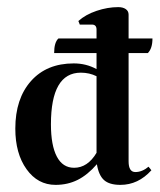

<svg xmlns="http://www.w3.org/2000/svg" viewBox="-20 -510 448 539"><path d="M397 -42 405 -32Q368 9 318 9Q287 9 272 -4.5Q257 -18 252 -49Q226 -19 198 -5Q170 9 136 9Q86 9 54.5 -35Q23 -79 23 -149Q23 -233 67 -282.5Q111 -332 187 -332Q222 -332 251 -316V-361H132Q132 -391 144 -402H251V-427Q251 -441 238 -441H204L200 -451Q220 -469 251 -479.5Q282 -490 312 -490Q325 -490 333 -484.5Q341 -479 341 -469V-402H408Q408 -374 395 -361H341V-57Q341 -27 360 -27Q379 -27 397 -42ZM251 -81V-296Q231 -306 207 -306Q123 -306 123 -161Q123 -102 139.5 -70.5Q156 -39 188 -39Q226 -39 251 -81Z"/></svg>

Font: Katibeh
Style: Regular
Weight: 400
Designer: Arabic design by Kourosh Beigpour, Latin design by Eduardo Tunni, engineering by Lasse Fister
Version: Version 1.000